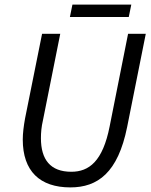

<svg xmlns="http://www.w3.org/2000/svg" viewBox="-20 -803 656 835"><path d="M286 12C405 12 493 -52 533 -251L614 -656H537L457 -254C427 -101 367 -56 290 -56C199 -56 158 -109 158 -202C158 -226 160 -251 167 -281L242 -656H163L89 -288C83 -255 79 -223 79 -196C79 -59 153 12 286 12ZM284 -729H540L551 -783H295Z"/></svg>

Font: Source Sans Pro
Style: Italic
Weight: 400
Italic angle: -11°
Designer: Paul D. Hunt
Foundry: Adobe Systems Incorporated
Version: Version 3.006;hotconv 1.0.111;makeotfexe 2.5.65597